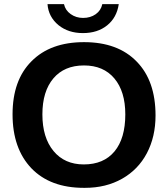

<svg xmlns="http://www.w3.org/2000/svg" viewBox="-20 -903 818 933"><path d="M735.8 -341.8Q735.8 -238.3 693.6 -158.4Q651.4 -78.6 573.2 -34.4Q495.1 9.8 393.1 9.8H387.2Q224.6 9.8 132.8 -85Q41 -181.2 41 -347.2Q41 -513.2 132.8 -605Q224.6 -698.2 388.2 -698.2Q552.7 -698.2 644 -604Q735.8 -510.7 735.8 -341.8ZM588.9 -347.2Q588.9 -458.5 535.9 -521.7Q482.9 -585 388.2 -585Q292.5 -585 239.3 -522Q186 -459 186 -347.2Q186 -234.4 240 -169.2Q293.9 -104 387.2 -104Q483.9 -104 536.4 -167.2Q588.9 -230.5 588.9 -347.2ZM382.8 -742.2Q312 -742.2 264.2 -780.8Q215.3 -821.3 210.9 -882.8H291Q297.4 -853 323.5 -834.5Q349.6 -815.9 383.8 -815.9Q419.4 -815.9 445.1 -834Q470.7 -852.1 477.1 -882.8H557.1Q547.4 -817.4 500.7 -779.8Q454.1 -742.2 382.8 -742.2Z"/></svg>

Font: Libra Sans Modern
Style: Bold
Weight: 700
Foundry: Stefan Peev, Context Ltd
Version: Version 1.000